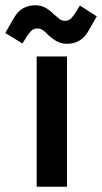

<svg xmlns="http://www.w3.org/2000/svg" viewBox="-78 -708 387 728"><path d="M61 0V-494H176V0ZM7 -543 -58 -583 -25 -640Q-11 -665 9.5 -676.5Q30 -688 55 -688Q76 -688 92.5 -679.5Q109 -671 125 -655Q135 -646 145.5 -637.5Q156 -629 168 -629Q183 -629 191.5 -638Q200 -647 207 -658L225 -687L289 -646L257 -590Q243 -566 223 -554Q203 -542 177 -542Q155 -542 139 -550.5Q123 -559 106 -574Q97 -584 87 -592Q77 -600 63 -600Q49 -600 40.5 -591Q32 -582 25 -572Z"/></svg>

Font: Space Grotesk Frontify SemiBold
Style: Regular
Weight: 600
Designer: Florian Karsten
Version: Version 2.000